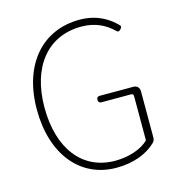

<svg xmlns="http://www.w3.org/2000/svg" viewBox="-111 -836 882 946"><g transform="rotate(-15 330.5 -363.0)"><path d="M581 -209V-320C581 -339 569 -351 550 -351H472H379C368 -351 363 -346 363 -335C363 -324 368 -318 379 -318H529C538 -318 542 -314 542 -305V-80C506 -44 440 -22 371 -22C202 -22 101 -157 101 -365C101 -573 207 -704 379 -704C452 -704 503 -675 539 -640C547 -631 554 -632 562 -641C569 -649 572 -654 564 -662C527 -700 469 -739 379 -739C188 -739 62 -594 62 -365C62 -136 184 13 368 13C456 13 525 -15 570 -58C577 -64 581 -74 581 -85Z"/></g></svg>

Font: GenSenRounded2 TW EL
Style: Regular
Weight: 250
Version: Version 2.100;PS 2.1;hotconv 16.6.51;makeotf.lib2.5.65220 DE